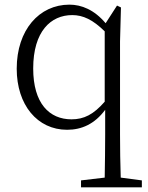

<svg xmlns="http://www.w3.org/2000/svg" viewBox="-20 -545 638 827"><path d="M431 -107C383 -52 342 -31 288 -31C193 -31 123 -99 123 -250C123 -410 199 -480 291 -480C338 -480 380 -460 431 -410ZM500 220C498 158 497 95 497 34V-366L501 -513L484 -521L435 -445C386 -503 331 -525 279 -525C149 -525 52 -416 52 -249C52 -93 141 14 269 14C332 14 388 -11 433 -72V34C433 95 432 158 431 220L329 232V262H591V232Z"/></svg>

Font: Noto Serif CJK JP Light
Style: Regular
Weight: 300
Designer: Ryoko NISHIZUKA 西塚涼子 (kana & ideographs); Frank Grießhammer (Latin, Greek & Cyrillic); Wenlong ZHANG 张文龙 (bopomofo); San
Foundry: Adobe Systems Incorporated
Version: Version 1.001;PS 1.001;hotconv 16.6.54;makeotf.lib2.5.65590